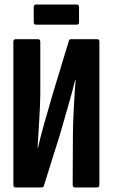

<svg xmlns="http://www.w3.org/2000/svg" viewBox="-20 -828 498 848"><path d="M50 0Q39 0 39 -12V-643Q39 -655 50 -655H147Q158 -655 158 -643V-410Q158 -389 156.5 -358Q155 -327 153 -292.5Q151 -258 149 -227Q147 -196 146 -176H148Q156 -213 171 -267Q186 -321 212 -410L284 -647Q285 -655 294 -655H409Q419 -655 419 -643V-12Q419 0 408 0H311Q301 0 301 -12L302 -228Q302 -251 303 -283.5Q304 -316 306 -351.5Q308 -387 310 -419.5Q312 -452 314 -475H312Q302 -434 286 -377Q270 -320 243 -228L174 -8Q172 0 163 0ZM140 -719Q129 -719 129 -730V-797Q129 -808 140 -808H318Q329 -808 329 -797V-730Q329 -719 318 -719Z"/></svg>

Font: Sofia Sans Extra Condensed ExtraBold
Style: Regular
Weight: 800
Designer: Botio Nikoltchev, Ani Petrova
Foundry: lettersoup
Version: Version 4.101; ttfautohint (v1.8.4.7-5d5b)